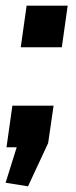

<svg xmlns="http://www.w3.org/2000/svg" viewBox="-21 -520 268 678"><path d="M168.2 -146.8 149 -14.6 77.9 138 -1.2 125.3 38 0H2L22.7 -146.8ZM218 -500 197.3 -353.2H52.3L73 -500Z"/></svg>

Font: Pathway Extreme 8pt Thin 12pt
Style: Italic
Weight: 100
Italic angle: -8°
Version: Version 1.001;gftools[0.9.26]